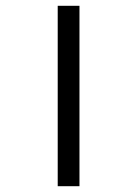

<svg xmlns="http://www.w3.org/2000/svg" viewBox="-20 -642 396 662"><path d="M179 -622H254V0H179Z"/></svg>

Font: Noto Sans Devanagari ExtraCondensed
Style: Regular
Weight: 400
Width: 2
Designer: Jelle Bosma - Monotype Design Team
Foundry: Monotype Imaging Inc.
Version: Version 2.006